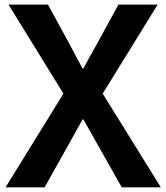

<svg xmlns="http://www.w3.org/2000/svg" viewBox="-20 -806 713 826"><path d="M3.9 0 252.9 -403.3 16.6 -786.1H186.5L276.4 -621.1Q287.1 -600.6 306.6 -564Q326.2 -527.3 335 -511.7H338.9Q358.4 -548.8 399.4 -621.1L489.3 -786.1H658.2L421.9 -403.3L671.9 0H503.9L402.3 -179.7Q348.6 -275.4 338.9 -292H335Q274.4 -182.6 272.5 -179.7L171.9 0Z"/></svg>

Font: Gothic A1 ExtraBold
Style: Regular
Weight: 800
Designer: HanYang I&C Co.,Ltd.
Foundry: HanYang I&C Co.,Ltd.
Version: Version 2.50